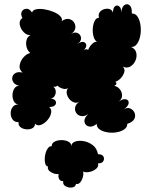

<svg xmlns="http://www.w3.org/2000/svg" viewBox="-20 -605 714 899"><path d="M576 -25Q576 -9 561.5 1Q547 11 525.5 14.5Q504 18 482.5 14.5Q461 11 446.5 1Q432 -9 433 -25Q412 -8 395 -13Q378 -18 375.5 -35.5Q373 -53 394 -71Q376 -59 360.5 -61.5Q345 -64 337 -76Q329 -88 332 -103Q335 -118 353 -130Q340 -121 327 -125.5Q314 -130 304.5 -141.5Q295 -153 292.5 -167.5Q290 -182 299 -192Q288 -186 273.5 -190Q259 -194 249 -204Q241 -197 229 -199Q240 -192 241 -178Q242 -164 234 -153Q226 -142 210 -144Q232 -144 239 -134Q246 -124 239 -114Q232 -104 210 -104Q223 -94 219.5 -76.5Q216 -59 203 -43.5Q190 -28 173.5 -21Q157 -14 144 -25Q143 -10 130.5 -4Q118 2 102.5 0.5Q87 -1 76 -9.5Q65 -18 67 -33Q48 -33 39 -45.5Q30 -58 30 -74.5Q30 -91 39 -103.5Q48 -116 67 -116Q52 -117 45 -130.5Q38 -144 38.5 -161Q39 -178 47.5 -191Q56 -204 71 -203Q50 -208 42.5 -220Q35 -232 38 -244.5Q41 -257 53.5 -263.5Q66 -270 86 -265Q69 -279 72 -299Q75 -319 89.5 -336Q104 -353 122 -357Q110 -366 105 -383Q100 -400 104 -416.5Q108 -433 123 -441Q106 -439 91 -454.5Q76 -470 72.5 -490Q69 -510 85 -521Q75 -539 82.5 -551.5Q90 -564 104.5 -564Q119 -564 130 -546Q133 -558 149.5 -561.5Q166 -565 187.5 -561.5Q209 -558 229 -550Q249 -542 261 -530.5Q273 -519 269 -506Q287 -519 302.5 -516Q318 -513 326.5 -500.5Q335 -488 332.5 -472.5Q330 -457 312 -445Q330 -457 344 -450Q358 -443 359.5 -427.5Q361 -412 343 -399Q361 -412 372.5 -408Q384 -404 384 -391.5Q384 -379 367 -367Q379 -378 393 -372Q399 -387 410.5 -398.5Q422 -410 434 -410Q423 -416 418 -434Q413 -452 414.5 -472.5Q416 -493 423.5 -507.5Q431 -522 444 -522Q439 -536 446 -546.5Q453 -557 466 -561.5Q479 -566 491.5 -563Q504 -560 509 -546Q509 -568 518.5 -575.5Q528 -583 538 -575.5Q548 -568 548 -546Q550 -573 563 -581.5Q576 -590 587.5 -579.5Q599 -569 597 -542Q615 -542 625 -525.5Q635 -509 638 -485.5Q641 -462 637 -439Q633 -416 622 -400Q611 -384 594 -385Q614 -376 618 -358Q622 -340 614.5 -322Q607 -304 591 -294Q575 -284 555 -293Q566 -282 562 -267.5Q558 -253 546.5 -240Q535 -227 520 -222Q526 -218 525 -212.5Q524 -207 515 -203Q531 -200 541.5 -186.5Q552 -173 551.5 -156.5Q551 -140 534 -128Q556 -144 570 -140Q584 -136 582.5 -122Q581 -108 559 -92Q574 -103 588.5 -97.5Q603 -92 609.5 -78Q616 -64 609.5 -49Q603 -34 576 -25ZM439 117Q458 117 464 127.5Q470 138 464 149Q458 160 439 160Q443 174 430.5 185Q418 196 399.5 200Q381 204 369 198Q372 209 368 224Q364 239 355.5 249Q347 259 336 256Q333 271 317 273Q301 275 287 267Q273 259 276 243Q262 244 256.5 232.5Q251 221 255 210Q237 212 218.5 201Q200 190 205 175Q194 173 191 157.5Q188 142 191 123.5Q194 105 202.5 91.5Q211 78 222 80Q222 65 236 58Q250 51 268 51Q286 51 300 58Q314 65 314 80Q314 65 330.5 58.5Q347 52 370 55.5Q393 59 413 73.5Q433 88 439 117Z"/></svg>

Font: Rubik Bubbles
Style: Regular
Weight: 400
Designer: Hubert and Fischer, NaN
Foundry: Hubert and Fischer, NaN
Version: Version 2.200